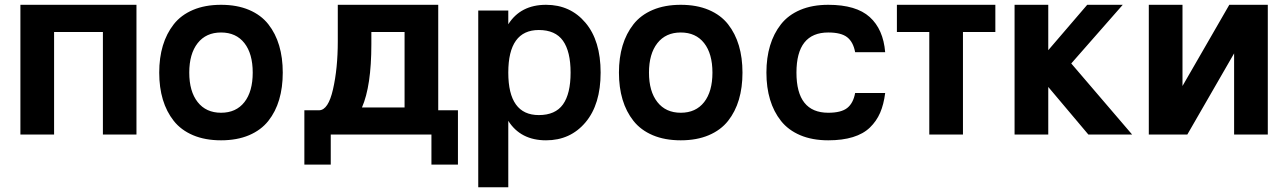

<svg xmlns="http://www.w3.org/2000/svg" viewBox="-20 -560 5361 799"><path d="M64.9 -540H547.9V0H408.2V-426.8H205.1V0H64.9Z M802.5 -380.4Q767.6 -335.9 767.6 -257.8Q767.6 -179.7 802.5 -135.3Q837.4 -90.8 899.9 -90.8Q962.4 -90.8 997.1 -135Q1031.7 -179.2 1031.7 -257.8Q1031.7 -336.4 997.1 -380.6Q962.4 -424.8 899.9 -424.8Q837.4 -424.8 802.5 -380.4ZM657.7 -145.5Q642.6 -195.8 642.6 -257.8Q642.6 -319.8 657.7 -370.1Q672.9 -420.4 703.1 -459Q733.4 -497.6 783.4 -518.8Q833.5 -540 899.9 -540Q966.3 -540 1016.4 -518.8Q1066.4 -497.6 1096.7 -459Q1127 -420.4 1141.8 -370.1Q1156.7 -319.8 1156.7 -257.8Q1156.7 -195.8 1141.8 -145.5Q1127 -95.2 1096.7 -56.9Q1066.4 -18.6 1016.4 2.7Q966.3 23.9 899.9 23.9Q833.5 23.9 783.4 2.7Q733.4 -18.6 703.1 -56.9Q672.9 -95.2 657.7 -145.5Z M1803.7 -101.1H1885.7V125H1775.4V0H1356.4V125H1246.6V-101.1H1308.6Q1346.2 -102.5 1365.7 -188Q1385.7 -274.9 1385.7 -388.2V-540H1803.7ZM1486.3 -112.8H1663.6V-426.8H1525.4V-376Q1525.4 -202.1 1486.3 -112.8Z M2095.2 -257.8Q2095.2 -81.1 2222.2 -81.1Q2291 -81.1 2322.8 -125.5Q2354.5 -169.9 2354.5 -257.8Q2354.5 -345.7 2322.8 -390.4Q2291 -435.1 2222.2 -435.1Q2095.2 -435.1 2095.2 -257.8ZM1970.2 -516.1H2095.2V-459Q2146.5 -540 2252.4 -540Q2353.5 -540 2416.5 -465.3Q2479.5 -390.6 2479.5 -257.8Q2479.5 -125.5 2416.5 -50.8Q2353.5 23.9 2252.4 23.9Q2146.5 23.9 2095.2 -57.1V219.2H1970.2Z M2715.6 -380.4Q2680.7 -335.9 2680.7 -257.8Q2680.7 -179.7 2715.6 -135.3Q2750.5 -90.8 2813 -90.8Q2875.5 -90.8 2910.2 -135Q2944.8 -179.2 2944.8 -257.8Q2944.8 -336.4 2910.2 -380.6Q2875.5 -424.8 2813 -424.8Q2750.5 -424.8 2715.6 -380.4ZM2570.8 -145.5Q2555.7 -195.8 2555.7 -257.8Q2555.7 -319.8 2570.8 -370.1Q2585.9 -420.4 2616.2 -459Q2646.5 -497.6 2696.5 -518.8Q2746.6 -540 2813 -540Q2879.4 -540 2929.4 -518.8Q2979.5 -497.6 3009.8 -459Q3040 -420.4 3054.9 -370.1Q3069.8 -319.8 3069.8 -257.8Q3069.8 -195.8 3054.9 -145.5Q3040 -95.2 3009.8 -56.9Q2979.5 -18.6 2929.4 2.7Q2879.4 23.9 2813 23.9Q2746.6 23.9 2696.5 2.7Q2646.5 -18.6 2616.2 -56.9Q2585.9 -95.2 2570.8 -145.5Z M3426.8 -424.8Q3294.4 -424.8 3294.4 -257.8Q3294.4 -90.8 3426.8 -90.8Q3480.5 -90.8 3505.6 -110.6Q3530.8 -130.4 3538.6 -172.9H3663.6Q3657.7 -125.5 3642.6 -90.6Q3627.4 -55.7 3600.1 -29.3Q3572.8 -2.9 3529.3 10.5Q3485.8 23.9 3426.8 23.9Q3360.4 23.9 3310.3 2.7Q3260.3 -18.6 3230 -56.9Q3199.7 -95.2 3184.6 -145.5Q3169.4 -195.8 3169.4 -257.8Q3169.4 -319.8 3184.6 -370.1Q3199.7 -420.4 3230 -459Q3260.3 -497.6 3310.3 -518.8Q3360.4 -540 3426.8 -540Q3543 -540 3599.4 -489Q3655.8 -438 3663.6 -342.8H3538.6Q3530.8 -385.3 3505.6 -405Q3480.5 -424.8 3426.8 -424.8Z M4122.1 -540V-426.8H3987.3V0H3847.2V-426.8H3712.4V-540Z M4342.3 -351.1 4504.4 -540H4652.3L4438 -295.9L4691.4 0H4509.3L4342.3 -198.2V0H4202.1V-540H4342.3Z M4760.7 -540H4900.9V-202.1L5095.7 -540H5255.9V0H5115.7V-337.9L4920.9 0H4760.7Z"/></svg>

Font: Miedinger*
Style: Bold
Weight: 700
Version: Version 001.000